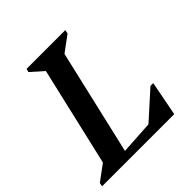

<svg xmlns="http://www.w3.org/2000/svg" viewBox="-210 -830 971 971"><g transform="rotate(-45 275.5 -345.0)"><path d="M-26 0 -22 -20 101 -111 52 -39 194 -651 225 -578 119 -672 124 -690H401L397 -670L274 -579L323 -651L172 0ZM161 0 171 -44 476 -63 461 0ZM335 0 345 -41 506 -186H526L490 0Z"/></g></svg>

Font: Platypi Light Medium
Style: Italic
Weight: 500
Italic angle: -13°
Version: Version 1.200